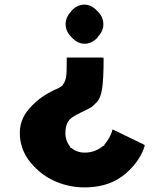

<svg xmlns="http://www.w3.org/2000/svg" viewBox="-20 -802 712 834"><path d="M238 -422 237 -421 236 -420C191 -401 154 -378 126 -350L118 -342C87 -311 66 -274 66 -224C66 -165 91 -116 129 -78L136 -71C187 -20 264 12 347 12C443 12 502 -23 540 -61L547 -68C588 -109 605 -154 609 -170L607 -173L469 -240C464 -219 452 -195 433 -173V-169H429C409 -152 382 -139 348 -139C326 -139 306 -146 289 -160H285V-164C273 -179 264 -200 264 -224C264 -250 270 -268 283 -283L285 -285C308 -306 345 -317 379 -338C384 -342 388 -346 393 -351L400 -358C422 -380 430 -425 430 -549L428 -552H271L270 -551C269 -485 272 -458 253 -434V-433L252 -431C248 -427 243 -425 238 -422ZM429 -697C429 -719 419 -738 405 -752L398 -759C385 -772 367 -782 347 -782C328 -782 310 -774 296 -761L289 -753V-752C275 -738 265 -719 265 -697C265 -675 275 -656 289 -642L296 -635C309 -622 327 -612 347 -612C366 -612 384 -620 398 -633L405 -641V-642C419 -656 429 -675 429 -697Z"/></svg>

Font: Hussar Woodtype
Style: SeBd
Weight: 900
Foundry: Cannot Into Space Fonts
Version: Version 1.07